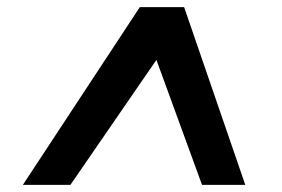

<svg xmlns="http://www.w3.org/2000/svg" viewBox="-20 -648 788 537"><path d="M44 -131 371 -628H495L666 -131H545L414 -490H424L177 -131Z"/></svg>

Font: Nunito Sans 7pt Expanded ExtraBold
Style: Italic
Weight: 800
Width: 7
Italic angle: -9°
Designer: Vernon Adams
Foundry: Vernon Adams
Version: Version 3.101;gftools[0.9.27]